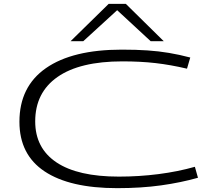

<svg xmlns="http://www.w3.org/2000/svg" viewBox="-20 -968 1106 998"><path d="M81 -335Q81 -518 219 -614Q357 -710 613 -710Q688 -710 746.5 -706Q805 -702 858.5 -693Q912 -684 969 -669L952 -611Q867 -631 789 -640Q711 -649 616 -649Q395 -649 279 -568Q163 -487 163 -337Q163 -198 273.5 -124Q384 -50 598 -50Q703 -50 804 -63Q905 -76 993 -101L1009 -44Q921 -19 817.5 -4.5Q714 10 589 10Q343 10 212 -77Q81 -164 81 -335ZM347 -754 545 -948H634L831 -754H763L589 -915L413 -754Z"/></svg>

Font: Georama ExtraExtended Light
Style: Regular
Weight: 300
Width: 8
Designer: Jean-Baptiste Levee
Foundry: Production Type
Version: Version 1.000